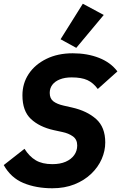

<svg xmlns="http://www.w3.org/2000/svg" viewBox="-25 -995 648 1027"><path d="M255 12Q168 12 100.5 -16Q33 -44 -5 -112L106 -199Q132 -158 166.5 -137.5Q201 -117 255 -117Q297 -117 326.5 -130Q356 -143 372 -165.5Q388 -188 388 -217Q388 -249 365 -265.5Q342 -282 308 -289L262 -299Q186 -316 140.5 -358.5Q95 -401 95 -485Q95 -549 128.5 -599.5Q162 -650 223 -680Q284 -710 364 -710Q442 -710 504.5 -685.5Q567 -661 603 -613L498 -519Q474 -552 442.5 -566.5Q411 -581 358 -581Q322 -581 295.5 -570.5Q269 -560 255 -541.5Q241 -523 241 -498Q241 -468 260.5 -453Q280 -438 316 -430L360 -420Q440 -402 489 -358.5Q538 -315 538 -233Q538 -188 519 -144.5Q500 -101 463 -65.5Q426 -30 373.5 -9Q321 12 255 12ZM530 -915 383 -739 299 -785 418 -975Z"/></svg>

Font: IBM Plex Sans
Style: Bold Italic
Weight: 700
Italic angle: -11.31°
Designer: Mike Abbink, Paul van der Laan, Pieter van Rosmalen
Foundry: Bold Monday
Version: Version 3.201